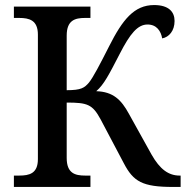

<svg xmlns="http://www.w3.org/2000/svg" viewBox="-20 -740 746 760"><path d="M35 0H338V-45H317C277 -45 244 -54 244 -115V-334C326 -334 346 -327 378 -268L470 -94C508 -21 544 0 665 0H695V-45H691C647 -45 613 -70 580 -128L490 -290C460 -345 428 -377 361 -379C392 -406 411 -444 454 -527C495 -607 525 -643 564 -643C600 -643 617 -617 622 -588C649 -593 671 -618 671 -657C671 -693 648 -720 590 -720C511 -720 465 -662 412 -557C375 -484 349 -434 332 -413C314 -392 301 -383 244 -383V-599C244 -660 277 -669 317 -669H338V-714H35V-669H56C96 -669 130 -660 130 -603V-110C130 -53 96 -45 56 -45H35Z"/></svg>

Font: Noto Serif Thai Medium
Style: Regular
Weight: 500
Designer: Monotype Design Team
Foundry: Monotype Imaging Inc.
Version: Version 1.901;PS 001.901;hotconv 1.0.88;makeotf.lib2.5.64775